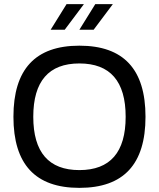

<svg xmlns="http://www.w3.org/2000/svg" viewBox="-20 -900 769 929"><path d="M364 9C151 9 45 -105 45 -335C45 -565 151 -679 364 -679C578 -679 684 -565 684 -335C684 -105 578 9 364 9ZM141 -335C141 -163 216 -77 364 -77C513 -77 588 -163 588 -335C588 -507 513 -593 364 -593C216 -593 141 -507 141 -335ZM225 -756H293L386 -880H302ZM364 -756H433L526 -880H441Z"/></svg>

Font: LT Wave Alt
Style: Regular
Weight: 400
Designer: Daniel Lyons
Version: Version 2.5 (Glyphs App)